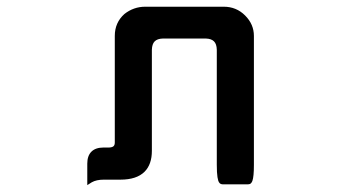

<svg xmlns="http://www.w3.org/2000/svg" viewBox="-20 -513 1040 566"><path d="M335 16.6H286.1Q264.2 16.6 250.5 24.4L237.3 32.7V-30.8Q237.3 -53.7 249.5 -65.9Q261.7 -78.1 285.2 -78.1H301.8Q311 -78.6 314.7 -82Q318.4 -85.4 318.4 -92.8V-407.2Q318.4 -446.3 346.7 -471.7Q374 -493.2 408.2 -493.2H639.6Q676.8 -493.2 702.6 -467.3Q728.5 -441.4 728.5 -407.2V-27.3Q728.5 7.8 724.1 20Q722.7 24.4 719.7 27.3Q716.8 30.3 711.9 30.3H635.7Q630.9 30.3 627.9 27.3Q625 24.4 623.5 20Q622.1 15.6 621.1 9.3Q619.1 -3.4 619.1 -27.3V-366.2Q618.7 -383.3 610.8 -391.1Q603 -398.9 586.9 -399.4H460Q443.8 -398.9 436 -391.1Q428.2 -383.3 427.7 -366.2V-68.4Q427.7 -28.3 406.2 -6.8Q382.8 16.6 335 16.6Z"/></svg>

Font: YuPearl-SemiBold
Style: SemiBold
Weight: 600
Designer: Max Yao
Foundry: Max-Everyday
Version: Version 1.011; ttfautohint (v1.8.3)